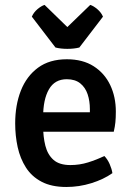

<svg xmlns="http://www.w3.org/2000/svg" viewBox="-20 -750 540 784"><path d="M111.5 -212V-291.5H347V-304.5Q347 -337.5 337.8 -365.2Q328.5 -393 307.5 -409.8Q286.5 -426.5 252.5 -426.5Q203.5 -426.5 179.8 -385.2Q156 -344 156 -271V-237Q156 -191.5 165.2 -155Q174.5 -118.5 198.5 -97.2Q222.5 -76 267.5 -76Q305 -76 339.5 -86.8Q374 -97.5 406 -113Q419 -100 427.8 -80Q436.5 -60 439 -43Q403 -17.5 353 -2Q303 13.5 251 13.5Q190.5 13.5 150 -7.8Q109.5 -29 86 -65.8Q62.5 -102.5 52.2 -149Q42 -195.5 42 -246Q42 -321 65.2 -380Q88.5 -439 135.2 -473.5Q182 -508 253 -508Q318 -508 362.5 -479.5Q407 -451 430 -402.8Q453 -354.5 453 -294.5Q453 -269 451.2 -251.2Q449.5 -233.5 444.5 -212ZM206.5 -556 110 -682Q117.5 -699.5 133.2 -712.8Q149 -726 162 -730L255 -639.5L348.5 -730Q361.5 -726 377.2 -712.8Q393 -699.5 400.5 -682L304 -556Q282.5 -550.5 255 -550.5Q228 -550.5 206.5 -556Z"/></svg>

Font: Signika Negative Light Medium
Style: Regular
Weight: 500
Version: Version 2.001